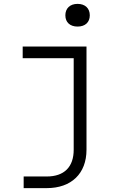

<svg xmlns="http://www.w3.org/2000/svg" viewBox="-20 -790 640 990"><path d="M380 -653C419 -653 443 -675 443 -711C443 -747 419 -770 380 -770C341 -770 317 -747 317 -711C317 -675 341 -653 380 -653ZM102 180H221C348 180 426 105 426 -18V-550H97V-490H360V-18C360 71 311 120 221 120H102Z"/></svg>

Font: JetBrains Mono ExtraLight
Style: Regular
Weight: 240
Monospace: yes
Designer: Philipp Nurullin, Konstantin Bulenkov
Foundry: JetBrains
Version: Version 2.305